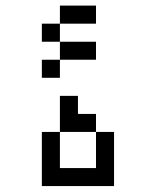

<svg xmlns="http://www.w3.org/2000/svg" viewBox="-20 -832 540 665"><path d="M312.5 -625V-687.5H187.5V-625H125V-562.5H187.5V-625ZM312.5 -750V-812.5H187.5V-750H125V-687.5H187.5V-750ZM125 -375V-187.5H375V-375H312.5Q312.5 -375 312.5 -250H187.5Q187.5 -250 187.5 -375ZM187.5 -375H312.5V-437.5H250V-500H187.5Q187.5 -500 187.5 -375Z"/></svg>

Font: UnifontExMono
Style: Regular
Weight: 500
Version: Version 15.0.06